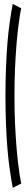

<svg xmlns="http://www.w3.org/2000/svg" viewBox="-20 -762 132 949"><path d="M43 166.5 85 145Q81.5 130 77.5 104.2Q73.5 78.5 69 41.2Q64.5 4 60.8 -44.5Q57 -93 54.2 -153.8Q51.5 -214.5 51.5 -288Q51.5 -361.5 54.2 -422.8Q57 -484 60.8 -532.5Q64.5 -581 69 -618Q73.5 -655 77.5 -680.8Q81.5 -706.5 85 -721L43 -742.5Q40 -728 35.8 -702.5Q31.5 -677 26.2 -639Q21 -601 16.8 -549.5Q12.5 -498 9.8 -433Q7 -368 7 -288Q7 -208.5 9.8 -143.2Q12.5 -78 16.8 -27.2Q21 23.5 26.2 61.2Q31.5 99 35.8 125.2Q40 151.5 43 166.5Z"/></svg>

Font: Anybody UltraCondensed Light
Style: Regular
Weight: 300
Width: 1
Version: Version 1.113;gftools[0.9.25]